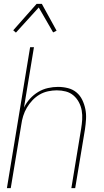

<svg xmlns="http://www.w3.org/2000/svg" viewBox="-20 -981 540 1001"><path d="M63 -811 49 -823 171 -961H198L275 -821L257 -812L182 -942ZM16 0 137 -735H157L105 -420Q117 -445 136 -466Q155 -487 179 -501.5Q203 -516 230 -522Q257 -528 282 -528Q309 -528 334.5 -521.5Q360 -515 379 -499Q398 -483 409 -460Q420 -437 425 -412Q430 -387 428.5 -360.5Q427 -334 423 -307L372 0H352L403 -310Q407 -334 408.5 -358Q410 -382 406 -405Q402 -428 391 -448.5Q380 -469 363 -483.5Q346 -498 323.5 -504Q301 -510 276 -510Q254 -510 230.5 -505Q207 -500 186.5 -488Q166 -476 149 -458Q132 -440 120 -419.5Q108 -399 101 -376.5Q94 -354 91 -331L36 0Z"/></svg>

Font: Iosevka SS18 Thin
Style: Italic
Weight: 100
Italic angle: -9°
Monospace: yes
Designer: Belleve Invis
Foundry: Belleve Invis
Version: Version 25.1.1; ttfautohint (v1.8.4)